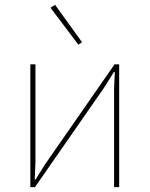

<svg xmlns="http://www.w3.org/2000/svg" viewBox="-20 -771 616 791"><path d="M105 0V-506H126V-101L123 -32H127L165 -93L452 -506H471V0H450V-405L453 -474H449L411 -413L124 0ZM303 -587 188 -739 207 -751 318 -597Z"/></svg>

Font: IBM Plex Sans Thin
Style: Regular
Weight: 250
Designer: Mike Abbink, Paul van der Laan, Pieter van Rosmalen
Foundry: Bold Monday
Version: Version 3.201